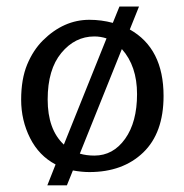

<svg xmlns="http://www.w3.org/2000/svg" viewBox="-20 -510 556 580"><path d="M474.1 -220.2Q474.1 -108.4 412.6 -49.3Q351.1 9.8 250 9.8Q227.1 9.8 200.2 4.9L182.1 49.8H123L147.9 -13.2Q97.7 -39.6 70.8 -93Q43.9 -146.5 43.9 -208.7Q43.9 -271 62 -314.9Q80.1 -358.4 109.4 -387.7Q172.4 -450.2 250 -450.2Q286.1 -450.2 320.8 -440.9L340.8 -490.2H399.9L372.1 -420.9Q474.1 -363.8 474.1 -220.2ZM172.9 -73.2 301.8 -394Q283.7 -399.9 265.1 -399.9Q206.5 -399.9 165.3 -350.1Q124 -300.3 124 -209.5Q124 -118.7 172.9 -73.2ZM221.2 -45.9Q240.7 -40 265.1 -40Q321.8 -40 357.9 -90.6Q394 -141.1 394 -225.8Q394 -310.5 348.1 -361.8Z"/></svg>

Font: Pfennig
Style: Medium
Weight: 500
Version: Version 20120410 ; ttfautohint (v0.8)